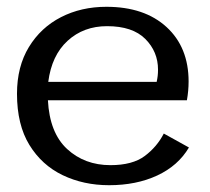

<svg xmlns="http://www.w3.org/2000/svg" viewBox="-20 -532 617 565"><path d="M536 -98Q504 -44 442.5 -15.5Q381 13 301 13Q226 13 164.5 -16.5Q103 -46 66.5 -105.5Q30 -165 30 -256Q30 -336 65 -393.5Q100 -451 159.5 -481.5Q219 -512 293 -512Q405 -512 470 -452.5Q535 -393 535 -292Q535 -265 530 -237H121Q126 -141 177.5 -93.5Q229 -46 305 -46Q370 -46 406 -73Q442 -100 462 -139ZM295 -455Q226 -455 179 -412Q132 -369 122 -291H441Q443 -300 444 -308.5Q445 -317 445 -327Q445 -380 407.5 -417.5Q370 -455 295 -455Z"/></svg>

Font: Panamera Medium
Style: Regular
Weight: 500
Designer: Bastien Sozeau
Foundry: NBR — Bastien Sozeau
Version: Version 3.002; ttfautohint (v1.8.4.7-5d5b);gftools[0.9.33]